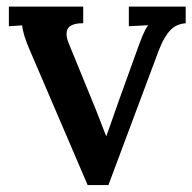

<svg xmlns="http://www.w3.org/2000/svg" viewBox="-20 -544 570 569"><path d="M252.4 -247.6Q258.8 -231.9 264.2 -218.8Q269.5 -205.6 274.2 -193.1Q278.8 -180.7 283.9 -168Q289.1 -155.3 294.4 -141.1H295.4Q303.7 -163.6 313 -190.9Q322.3 -218.3 331.5 -243.7L388.2 -400.9Q390.6 -406.7 393.8 -416Q397 -425.3 401.1 -435.1Q405.3 -444.8 409.7 -453.9Q414.1 -462.9 418.9 -468.8V-469.2L361.8 -466.3V-524.4H530.3V-475.1Q517.6 -474.1 506.6 -469.7Q495.6 -465.3 486.1 -455.8Q476.6 -446.3 467.8 -431.4Q459 -416.5 450.7 -395L301.3 4.4H239.7L67.4 -397.5Q63.5 -406.7 59.6 -416.7Q55.7 -426.8 52.7 -436.3Q49.8 -445.8 47.9 -454.3Q45.9 -462.9 45.9 -468.8L6.3 -466.3V-524.4H226.6V-475.1H222.7Q202.6 -475.1 189.9 -467.8Q177.2 -460.4 177.2 -442.9Q177.2 -432.1 183.1 -417Z"/></svg>

Font: Parastoo Print
Style: Print-Bold
Weight: 700
Foundry: Saber Rastikerdar (saber.rastikerdar@gmail.com)
Version: Version 1.0.0-alpha3